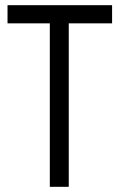

<svg xmlns="http://www.w3.org/2000/svg" viewBox="-20 -720 462 740"><path d="M245 -630H412V-700H9V-630H172V0H245Z"/></svg>

Font: Advent Pro Medium
Style: Regular
Weight: 500
Designer: VivaRado, Andreas Kalpakidis
Foundry: VivaRado, Andreas Kalpakidis
Version: Version 3.000